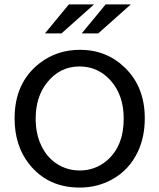

<svg xmlns="http://www.w3.org/2000/svg" viewBox="-20 -805 720 867"><path d="M341.3 -580.1Q461.9 -580.1 545.4 -498Q633.8 -411.6 633.8 -270.5Q633.8 -188 603.5 -122.1Q564.5 -37.6 484.9 5.9Q418.9 42 339.4 42Q195.8 42 111.8 -64Q45.9 -147 45.9 -270.5Q45.9 -431.6 158.2 -519Q236.8 -580.1 341.3 -580.1ZM338.9 -504.9Q249.5 -504.9 191.4 -430.7Q141.1 -366.7 141.1 -269Q141.1 -199.7 167 -146.5Q191.4 -95.2 235.8 -65.9Q282.7 -35.2 340.3 -35.2Q410.2 -35.2 463.4 -80.6Q538.6 -145.5 538.6 -269.5Q538.6 -374.5 480.5 -440.4Q423.3 -504.9 338.9 -504.9ZM457 -785.2H570.8L423.8 -654.3H349.1ZM291 -785.2H404.8L257.8 -654.3H183.1Z"/></svg>

Font: BIZ UDPGothic
Style: Regular
Weight: 400
Designer: TypeBank Co., Ltd.
Foundry: Morisawa Inc.
Version: Version 1.051